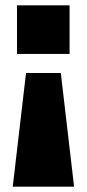

<svg xmlns="http://www.w3.org/2000/svg" viewBox="-20 -523 327 723"><path d="M28 180 78 -248H209L259 180ZM44 -320V-503H242V-320Z"/></svg>

Font: Nunito Sans 8pt Black
Style: Regular
Weight: 900
Version: Version 3.101;gftools[0.9.27]